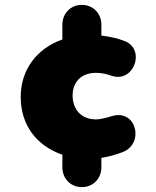

<svg xmlns="http://www.w3.org/2000/svg" viewBox="-20 -643 640 788"><path d="M316 125C362 125 396 90 396 44V5C428 0 458 -9 484 -19C574 -54 540 -198 438 -166C409 -157 387 -153 374 -153C310 -153 278 -198 278 -251C278 -304 311 -344 374 -344C395 -344 417 -340 438 -332C529 -301 579 -439 493 -474C465 -485 431 -493 396 -497V-542C396 -588 362 -623 316 -623C270 -623 236 -588 236 -542V-481C130 -444 65 -355 65 -246C65 -132 127 -46 236 -8V44C236 90 270 125 316 125Z"/></svg>

Font: SN Pro Black
Style: Regular
Weight: 900
Designer: Tobias Whetton
Foundry: Supernotes
Version: Version 1.001;Glyphs 3.2 (3249)